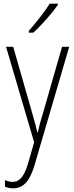

<svg xmlns="http://www.w3.org/2000/svg" viewBox="-20 -784 402 1046"><path d="M295 -757V-764H251C220 -716 180 -665 137 -616V-606H161C204 -644 263 -711 295 -757ZM13 -529 166 -9 133 106C110 183 84 207 48 207C34 207 20 203 7 197V233C22 239 35 242 51 242C106 242 142 205 169 113L357 -529H318L214 -167C202 -130 194 -99 186 -63H183C178 -86 173 -107 156 -166L52 -529Z"/></svg>

Font: Noto Sans Hebrew Condensed ExtraLight
Style: Regular
Weight: 200
Width: 3
Designer: Monotype Design Team
Foundry: Monotype Imaging Inc.
Version: Version 2.004